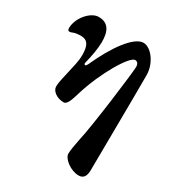

<svg xmlns="http://www.w3.org/2000/svg" viewBox="-172 -542 862 935"><g transform="rotate(30 259.0 -74.0)"><path d="M410 285C435 285 449 270 449 231C450 57 453 -129 453 -304C453 -369 405 -433 362 -433C308 -433 236 -332 180 -207C175 -199 173 -196 169 -196C167 -196 162 -199 164 -207C176 -255 183 -294 184 -332C185 -397 163 -433 110 -433C64 -433 11 -370 11 -314C11 -302 15 -299 24 -299C32 -299 42 -310 80 -310C120 -310 133 -284 133 -231C133 -195 123 -163 117 -134C111 -102 99 -65 99 -36C99 -11 130 13 169 13C190 13 200 -26 211 -61C253 -200 338 -340 368 -340C381 -340 389 -330 389 -313C389 -283 348 42 327 131C319 170 314 201 314 217C314 246 365 285 410 285Z"/></g></svg>

Font: EB Garamond
Style: Bold
Weight: 700
Designer: Georg Duffner and Octavio Pardo
Foundry: Georg Duffner
Version: Version 1.000;PS 001.000;hotconv 1.0.88;makeotf.lib2.5.64775